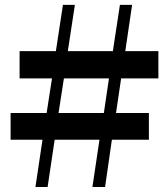

<svg xmlns="http://www.w3.org/2000/svg" viewBox="-20 -750 674 770"><path d="M396.5 -296.9 417 -435.5H236.3L214.8 -296.9ZM615.2 -435.5H465.8L445.3 -296.9H577.1V-189.5H428.7L401.4 0H350.6L378.9 -189.5H199.2L170.9 0H122.1L150.4 -189.5H22.5V-296.9H167L188.5 -435.5H58.6V-544.9H204.1L232.4 -730.5H280.3L252 -544.9H432.6L460.9 -730.5H509.8L482.4 -544.9H615.2Z"/></svg>

Font: Bpmf Zihi Serif Heavy
Style: Heavy
Weight: 900
Foundry: But Ko
Version: Version 1.320